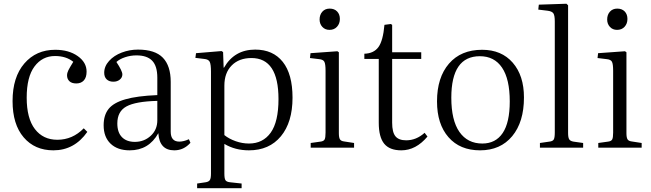

<svg xmlns="http://www.w3.org/2000/svg" viewBox="-20 -786 3467 1022"><path d="M264.2 14.2Q165 14.2 106 -54.9Q46.9 -124 46.9 -248Q46.9 -375.5 109.6 -448.2Q172.4 -521 273.9 -521Q346.2 -521 393.6 -487.5Q440.9 -454.1 440.9 -404.8Q440.9 -374 426.3 -357.9Q411.6 -341.8 386.2 -341.8Q361.8 -341.8 349.4 -353.8Q336.9 -365.7 336.9 -384.8Q336.9 -397.9 344 -412.1Q351.1 -426.3 370.1 -457Q332 -487.8 272.9 -487.8Q205.1 -487.8 163.6 -432.1Q122.1 -376.5 122.1 -266.1Q122.1 -155.8 165.8 -98.9Q209.5 -42 285.2 -42Q366.2 -42 425.8 -103L444.8 -84Q376 14.2 264.2 14.2Z M670.4 14.2Q605.5 14.2 568.6 -21.2Q531.7 -56.6 531.7 -119.1Q531.7 -173.3 558.1 -206.3Q584.5 -239.3 647 -257.3Q709.5 -275.4 817.4 -279.8V-372.1Q817.4 -434.6 790 -462.9Q762.7 -491.2 706.5 -491.2Q674.8 -491.2 645.8 -481.4Q616.7 -471.7 599.6 -456.1Q631.3 -408.2 631.3 -390.1Q631.3 -373.5 617.7 -362.3Q604 -351.1 583.5 -351.1Q561 -351.1 547.9 -363.5Q534.7 -376 534.7 -398.9Q534.7 -433.1 560.8 -461.9Q586.9 -490.7 628.2 -506.3Q669.4 -522 714.4 -522Q805.2 -522 846.9 -478.8Q888.7 -435.5 888.7 -350.1V-85Q888.7 -32.2 934.6 -32.2Q957.5 -32.2 985.4 -44.9L993.7 -25.9Q958 14.2 907.7 14.2Q828.6 14.2 822.8 -77.1Q772 14.2 670.4 14.2ZM697.8 -30.8Q747.1 -30.8 782.2 -63Q817.4 -95.2 817.4 -146V-249Q701.7 -246.1 653.1 -219.5Q604.5 -192.9 604.5 -128.9Q604.5 -81.1 629.2 -55.9Q653.8 -30.8 697.8 -30.8Z M1029.3 215.8V190.9L1075.2 184.1Q1090.8 181.6 1096.9 172.6Q1103 163.6 1103 138.2V-404.8Q1103 -443.4 1096.4 -456.8Q1089.8 -470.2 1067.4 -472.2L1020 -478L1023.4 -502.9L1159.2 -514.2L1167.5 -508.8L1170.4 -425.8H1172.4Q1227.5 -522 1338.4 -522Q1433.1 -522 1485.1 -456.8Q1537.1 -391.6 1537.1 -266.1Q1537.1 -135.3 1475.1 -60.5Q1413.1 14.2 1305.2 14.2Q1231.4 14.2 1174.3 -20V138.2Q1174.3 163.6 1179.9 172.9Q1185.5 182.1 1204.1 184.1L1266.1 190.9V215.8ZM1305.2 -22Q1379.4 -22 1420.9 -79.8Q1462.4 -137.7 1462.4 -258.8Q1462.4 -477.1 1318.4 -477.1Q1252.4 -477.1 1213.4 -437.7Q1174.3 -398.4 1174.3 -330.1V-66.9Q1199.2 -46.9 1234.4 -34.4Q1269.5 -22 1305.2 -22Z M1733.9 -627Q1710.4 -627 1695.8 -642.8Q1681.2 -658.7 1681.2 -682.1Q1681.2 -707.5 1695.8 -723.9Q1710.4 -740.2 1734.9 -740.2Q1759.8 -740.2 1774.4 -725.1Q1789.1 -710 1789.1 -685.1Q1789.1 -660.2 1773.9 -643.6Q1758.8 -627 1733.9 -627ZM1633.8 0V-24.9L1686 -32.2Q1702.6 -34.2 1707.8 -43.5Q1712.9 -52.7 1712.9 -80.1V-409.2Q1712.9 -445.3 1706.5 -457.3Q1700.2 -469.2 1678.7 -471.2L1629.9 -477.1L1632.8 -502.9L1775.9 -513.2L1783.7 -507.8V-77.1Q1783.7 -54.2 1789.3 -44.7Q1794.9 -35.2 1811 -33.2L1864.7 -24.9V0Z M2116.2 14.2Q2053.7 14.2 2024.9 -21.2Q1996.1 -56.6 1996.1 -132.8V-472.2H1919.4V-500Q1969.7 -501.5 1994.4 -535.4Q2019 -569.3 2026.4 -653.8L2060.1 -658.2L2067.4 -653.8V-507.8H2222.2V-472.2H2067.4V-132.8Q2067.4 -82 2085 -60.5Q2102.5 -39.1 2142.1 -39.1Q2195.8 -39.1 2240.2 -79.1L2255.4 -59.1Q2193.8 14.2 2116.2 14.2Z M2535.2 14.2Q2428.2 14.2 2367.2 -55.7Q2306.2 -125.5 2306.2 -246.1Q2306.2 -373.5 2369.9 -447.3Q2433.6 -521 2546.4 -521Q2649.4 -521 2709.2 -452.4Q2769 -383.8 2769 -267.1Q2769 -136.7 2706.5 -61.3Q2644 14.2 2535.2 14.2ZM2547.4 -22Q2618.2 -22 2655.8 -77.9Q2693.4 -133.8 2693.4 -246.1Q2693.4 -365.2 2652.3 -426Q2611.3 -486.8 2534.2 -486.8Q2382.3 -486.8 2382.3 -266.1Q2382.3 -145.5 2425.5 -83.7Q2468.8 -22 2547.4 -22Z M2854 0V-24.9L2904.3 -32.2Q2922.4 -34.2 2927.7 -43.7Q2933.1 -53.2 2933.1 -81.1V-671.9Q2933.1 -704.1 2925.5 -715.1Q2918 -726.1 2894 -729L2845.2 -734.9L2848.1 -761.2L2995.1 -766.1L3003.9 -757.8V-78.1Q3003.9 -54.7 3009.5 -44.9Q3015.1 -35.2 3032.2 -32.2L3084 -24.9V0Z M3264.6 -627Q3241.2 -627 3226.6 -642.8Q3211.9 -658.7 3211.9 -682.1Q3211.9 -707.5 3226.6 -723.9Q3241.2 -740.2 3265.6 -740.2Q3290.5 -740.2 3305.2 -725.1Q3319.8 -710 3319.8 -685.1Q3319.8 -660.2 3304.7 -643.6Q3289.6 -627 3264.6 -627ZM3164.6 0V-24.9L3216.8 -32.2Q3233.4 -34.2 3238.5 -43.5Q3243.7 -52.7 3243.7 -80.1V-409.2Q3243.7 -445.3 3237.3 -457.3Q3231 -469.2 3209.5 -471.2L3160.6 -477.1L3163.6 -502.9L3306.6 -513.2L3314.5 -507.8V-77.1Q3314.5 -54.2 3320.1 -44.7Q3325.7 -35.2 3341.8 -33.2L3395.5 -24.9V0Z"/></svg>

Font: Literata Light
Style: Regular
Weight: 300
Designer: Latin by Veronika Burian and Jose Scaglione. Greek by Irene Vlachou. Cyrillic by Vera Evstafieva.
Foundry: TypeTogether
Version: Version 3.021